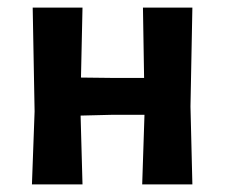

<svg xmlns="http://www.w3.org/2000/svg" viewBox="-20 -485 592 505"><path d="M64 0 71 -192 66 -465H197L193 -281L279 -280H359L356 -465H486L481 -205L486 0H354L360 -183H273L192 -181L197 0Z"/></svg>

Font: Alegreya Sans
Style: Bold
Weight: 700
Designer: Juan Pablo del Peral
Foundry: Huerta Tipografica
Version: Version 2.007